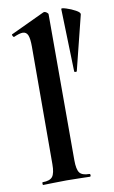

<svg xmlns="http://www.w3.org/2000/svg" viewBox="-84 -772 487 818"><g transform="rotate(-10 159.5 -363.5)"><path d="M35 -12Q66 -12 77.5 -26.5Q89 -41 89 -81L90 -589Q90 -624 83.5 -639Q77 -654 61 -654Q48 -654 23 -643H22Q19 -643 16.5 -648.5Q14 -654 16 -655L163 -724L167 -725Q172 -725 178 -720.5Q184 -716 184 -712V-81Q184 -41 195 -26.5Q206 -12 237 -12Q241 -12 241 -6Q241 0 237 0Q212 0 197 -1L136 -2L76 -1Q61 0 35 0Q33 0 33 -6Q33 -12 35 -12ZM319 -688 260 -452Q259 -450 254 -450.5Q249 -451 249 -453L241 -725Q241 -730 262 -723.5Q283 -717 302 -706.5Q321 -696 319 -688Z"/></g></svg>

Font: Cormorant Infant
Style: Bold
Weight: 700
Designer: Christian Thalmann (Catharsis Fonts)
Foundry: Catharsis Fonts
Version: Version 4.000